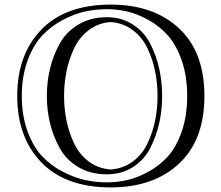

<svg xmlns="http://www.w3.org/2000/svg" viewBox="-20 -774 962 836"><path d="M445 -15Q374 -15 321 -46.5Q268 -78 239.5 -130Q211 -182 197.5 -238.5Q184 -295 184 -356Q184 -417 197.5 -474Q211 -531 239.5 -583Q268 -635 321 -667Q374 -699 445 -699Q510 -699 559 -667Q608 -635 634.5 -583Q661 -531 673.5 -474Q686 -417 686 -356Q686 -295 673.5 -238.5Q661 -182 634.5 -130Q608 -78 559 -46.5Q510 -15 445 -15ZM445 20Q490 20 534 10Q578 0 626.5 -26.5Q675 -53 711.5 -93.5Q748 -134 771.5 -202Q795 -270 795 -356Q795 -442 771.5 -510Q748 -578 711.5 -619Q675 -660 626.5 -687Q578 -714 533.5 -724Q489 -734 445 -734Q398 -734 351 -724Q304 -714 253 -687Q202 -660 163.5 -619Q125 -578 100 -510Q75 -442 75 -356Q75 -270 100 -202Q125 -134 163.5 -93.5Q202 -53 253 -26.5Q304 0 351 10Q398 20 445 20ZM462 -678Q407 -674 366 -642.5Q325 -611 302.5 -563Q280 -515 269.5 -463Q259 -411 259 -356Q259 -301 269.5 -249.5Q280 -198 302.5 -150Q325 -102 366 -71Q407 -40 462 -36Q517 -40 558.5 -71Q600 -102 622.5 -150Q645 -198 655.5 -249.5Q666 -301 666 -356Q666 -411 655.5 -463Q645 -515 622.5 -563Q600 -611 558.5 -642.5Q517 -674 462 -678ZM462 42Q266 42 160.5 -66.5Q55 -175 55 -356Q55 -537 160.5 -645.5Q266 -754 462 -754Q648 -754 759 -651Q870 -548 870 -356Q870 -164 759 -61Q648 42 462 42Z"/></svg>

Font: Jacques Francois Shadow
Style: Regular
Weight: 400
Designer: Alexei Vanyashin, Nikita Kanarev (i@xarsok.ru)
Foundry: Cyreal (www.cyreal.org)
Version: Version 1.003